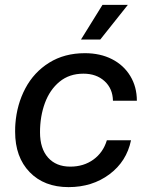

<svg xmlns="http://www.w3.org/2000/svg" viewBox="-20 -757 607 787"><path d="M42 -217Q42 -238 43 -249Q49 -329 84 -395Q119 -461 181.5 -500Q244 -539 328 -539Q391 -539 439 -514.5Q487 -490 514 -445.5Q541 -401 541 -344H443Q442 -394 408.5 -424.5Q375 -455 322 -455Q264 -455 224 -422Q184 -389 164 -334.5Q144 -280 144 -215Q144 -148 177 -111Q210 -74 268 -74Q323 -74 363 -103Q403 -132 418 -182H517Q499 -95 428.5 -42.5Q358 10 261 10Q161 10 101.5 -51.5Q42 -113 42 -217ZM400 -737H504L391 -595H312Z"/></svg>

Font: Mona Sans Medium
Style: Italic
Weight: 500
Italic angle: -11.7°
Designer: Deni Anggara
Foundry: GitHub
Version: Version 2.000